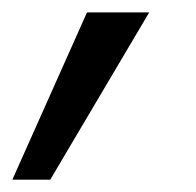

<svg xmlns="http://www.w3.org/2000/svg" viewBox="-98 -146 316 309"><path d="M-78.1 143.1 42 -126H142.1L-17.1 143.1Z"/></svg>

Font: SVN-Poppins
Style: Italic
Weight: 400
Italic angle: -10°
Designer: Ninad Kale (Devanagari), Jonny Pinhorn (Latin)
Foundry: Indian Type Foundry
Version: Version 3.002 2017